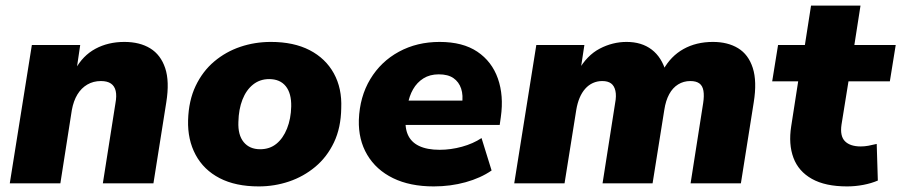

<svg xmlns="http://www.w3.org/2000/svg" viewBox="-20 -656 3225 687"><path d="M15 0 94 -495H267L254 -407H249Q276 -457 321.5 -481.5Q367 -506 425 -506Q480 -506 517.5 -483Q555 -460 571 -412.5Q587 -365 575 -290L529 0H348L393 -286Q398 -313 394 -330.5Q390 -348 377 -357Q364 -366 341 -366Q314 -366 292.5 -353.5Q271 -341 257 -318Q243 -295 237 -262L196 0Z M906 11Q823 11 766 -18.5Q709 -48 680 -102Q651 -156 653 -226Q655 -296 680 -348.5Q705 -401 746.5 -436Q788 -471 840 -488.5Q892 -506 949 -506Q1031 -506 1088 -476.5Q1145 -447 1174.5 -393.5Q1204 -340 1201 -269Q1200 -199 1175 -146.5Q1150 -94 1108 -59Q1066 -24 1014 -6.5Q962 11 906 11ZM911 -122Q945 -122 969 -141.5Q993 -161 1007 -196Q1021 -231 1022 -275Q1023 -322 1002.5 -347.5Q982 -373 943 -373Q910 -373 885.5 -353.5Q861 -334 847.5 -299.5Q834 -265 833 -220Q831 -173 852 -147.5Q873 -122 911 -122Z M1532 11Q1447 11 1386.5 -18.5Q1326 -48 1294 -102Q1262 -156 1264 -227Q1267 -310 1305 -373Q1343 -436 1407.5 -471Q1472 -506 1553 -506Q1636 -506 1688 -471Q1740 -436 1761.5 -375Q1783 -314 1772 -237L1768 -209H1409L1422 -296H1648L1633 -283Q1638 -315 1630 -339Q1622 -363 1602.5 -376.5Q1583 -390 1550 -390Q1518 -390 1495 -375.5Q1472 -361 1458 -336.5Q1444 -312 1439 -281L1433 -245Q1427 -204 1438.5 -176Q1450 -148 1479 -134Q1508 -120 1553 -120Q1593 -120 1633 -131Q1673 -142 1703 -162L1739 -46Q1700 -19 1646 -4Q1592 11 1532 11Z M1820 0 1899 -495H2071L2057 -403H2049Q2080 -458 2126 -482Q2172 -506 2222 -506Q2276 -506 2312 -478.5Q2348 -451 2363 -398L2353 -406Q2380 -455 2425.5 -480.5Q2471 -506 2531 -506Q2584 -506 2621 -483.5Q2658 -461 2673.5 -413Q2689 -365 2677 -290L2631 0H2451L2496 -287Q2500 -313 2497 -331Q2494 -349 2482.5 -357.5Q2471 -366 2450 -366Q2426 -366 2406.5 -354Q2387 -342 2374.5 -319Q2362 -296 2357 -263L2315 0H2136L2181 -287Q2186 -313 2182 -331Q2178 -349 2166.5 -357.5Q2155 -366 2135 -366Q2117 -366 2101.5 -359Q2086 -352 2074 -338.5Q2062 -325 2054 -306Q2046 -287 2042 -263L2000 0Z M3011 11Q2933 11 2885 -16Q2837 -43 2819 -91.5Q2801 -140 2811 -204L2836 -365H2743L2764 -495H2860L2882 -636H3059L3037 -495H3185L3164 -365H3016L2991 -210Q2985 -169 3003.5 -150.5Q3022 -132 3060 -132Q3073 -132 3087 -134.5Q3101 -137 3117 -141L3121 -10Q3098 0 3069 5.5Q3040 11 3011 11Z"/></svg>

Font: Nunito Sans 11pt Black
Style: Italic
Weight: 900
Italic angle: -9°
Version: Version 3.101;gftools[0.9.27]